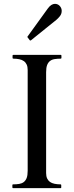

<svg xmlns="http://www.w3.org/2000/svg" viewBox="-20 -972 381 992"><path d="M292.5 -19.5Q296.4 -19.5 296.4 -15.6V-3.9Q296.4 -2.4 295.9 -1.2Q295.4 0 292.5 0H47.9Q45.4 0 44.7 -1.5Q43.9 -2.9 43.9 -3.9V-15.6Q43.9 -16.6 44.7 -18.1Q45.4 -19.5 47.9 -19.5Q64.9 -19.5 78.9 -21.7Q92.8 -23.9 102.5 -31.2Q112.3 -38.6 117.7 -52.2Q123 -65.9 123 -89.4V-610.4Q123 -627 117.9 -638.2Q112.8 -649.4 103.3 -656.2Q93.8 -663.1 79.8 -666Q65.9 -668.9 48.8 -668.9Q44.9 -668.9 44.9 -672.9V-684.6Q44.9 -688.5 48.8 -688.5H293.5Q295.9 -688.5 296.6 -687Q297.4 -685.5 297.4 -684.6V-672.9Q297.4 -671.9 296.6 -670.4Q295.9 -668.9 293.5 -668.9Q276.4 -668.9 262.5 -666.7Q248.5 -664.6 238.8 -657.2Q229 -649.9 223.6 -636.2Q218.3 -622.6 218.3 -599.1V-78.1Q218.3 -61.5 223.4 -50.3Q228.5 -39.1 238 -32.2Q247.6 -25.4 261.5 -22.5Q275.4 -19.5 292.5 -19.5ZM123 -778.3Q121.1 -780.3 121.1 -781.2Q121.1 -782.2 123 -784.2L227.1 -928.2Q236.3 -940.9 245.6 -946.5Q254.9 -952.1 263.7 -952.1Q278.8 -952.1 288.8 -941.2Q298.8 -930.2 298.8 -916Q298.8 -900.9 290.3 -889.6Q281.7 -878.4 272 -870.1L140.6 -764.2Q138.2 -762.7 137.2 -762.7Q135.3 -762.7 135 -762.9Q134.8 -763.2 133.8 -764.2Z"/></svg>

Font: Kurinto Book Core
Style: Regular
Weight: 400
Designer: Kurinto was developed by Clint Goss from a range of fonts that are compatible with the SIL Open Font License Version 1.1
Foundry: Clinton F. Goss
Version: Version 2.196; July 25, 2020